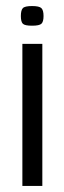

<svg xmlns="http://www.w3.org/2000/svg" viewBox="-20 -615 213 635"><path d="M54 0V-470H120V0ZM86 -530Q62 -530 55.5 -536.5Q49 -543 49 -562Q49 -581 55.5 -588Q62 -595 86 -595Q110 -595 117 -588Q124 -581 124 -562Q124 -543 117 -536.5Q110 -530 86 -530Z"/></svg>

Font: Smooch Sans Thin Medium
Style: Regular
Weight: 500
Version: Version 1.010